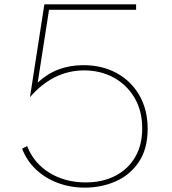

<svg xmlns="http://www.w3.org/2000/svg" viewBox="-20 -845 789 881"><path d="M369.5 16Q302.5 16 244.5 -6Q186.5 -28 144.2 -68.2Q102 -108.5 81.5 -163L104.5 -175Q134.5 -97 206.5 -52.5Q278.5 -8 373 -8Q450 -8 508.5 -38Q567 -68 599.8 -123.5Q632.5 -179 632.5 -256Q632.5 -337.5 596.8 -397.2Q561 -457 500.8 -489.5Q440.5 -522 366 -522Q295 -522 232.2 -490.8Q169.5 -459.5 117.5 -399L183.5 -825H604.5V-800H205L153 -466Q238 -546 362.5 -546Q448.5 -546 515 -509.8Q581.5 -473.5 619.5 -407.8Q657.5 -342 657.5 -254Q657.5 -162 617.2 -102Q577 -42 511.2 -13Q445.5 16 369.5 16Z"/></svg>

Font: Spartan Thin Thin
Style: Regular
Weight: 250
Version: Version 1.004